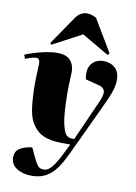

<svg xmlns="http://www.w3.org/2000/svg" viewBox="-125 -875 830 1172"><g transform="rotate(10 289.5 -288.5)"><path d="M371 35Q354 71 335.5 105.5Q317 140 293 168Q269 196 235.5 212.5Q202 229 155 229Q100 229 62.5 205Q25 181 25 138Q25 97 57.5 79Q90 61 130 58L155 112Q171 146 183.5 162.5Q196 179 220 179Q249 179 272 149.5Q295 120 317 77L355 0H303Q231 0 185 -21.5Q139 -43 111 -95Q92 -130 85 -191.5Q78 -253 78 -332Q78 -365 80 -400Q82 -435 82 -451Q82 -470 76 -477.5Q70 -485 59 -485Q47 -485 28 -479.5Q9 -474 -8 -467L-17 -491Q1 -499 35 -510Q69 -521 108 -529Q147 -537 181 -537Q237 -537 262 -509Q287 -481 287 -437Q287 -422 285 -386Q283 -350 283 -313Q283 -280 284.5 -238.5Q286 -197 291 -155Q296 -113 308 -79Q316 -55 329.5 -46Q343 -37 359 -37H373L486 -291Q507 -338 499.5 -359Q492 -380 463 -387L380 -408Q367 -470 393.5 -503.5Q420 -537 468 -537Q509 -537 538 -512.5Q567 -488 567 -435Q567 -409 559.5 -382Q552 -355 536.5 -319.5Q521 -284 496 -231ZM495 -589 484 -578 316 -676 136 -580 127 -589 250 -768Q264 -788 282 -797Q300 -806 316 -806Q332 -806 346 -801.5Q360 -797 375 -790Z"/></g></svg>

Font: Literata 72pt Black
Style: Italic
Weight: 900
Italic angle: -2°
Designer: Latin by Veronika Burian and Jose Scaglione. Greek by Irene Vlachou. Cyrillic by Vera Evstafieva
Foundry: TypeTogether
Version: Version 3.002